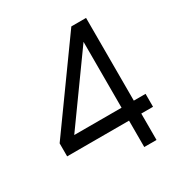

<svg xmlns="http://www.w3.org/2000/svg" viewBox="-163 -827 912 954"><g transform="rotate(-30 293.0 -350.0)"><path d="M529.8 -151.4H462.4V0H392.1V-151.4H37.1V-226.1L377.9 -700.2H462.4V-225.6H529.8ZM392.1 -225.6V-603.5L120.6 -225.6Z"/></g></svg>

Font: LilGrotesk
Style: Regular
Weight: 400
Designer: BSozoo
Foundry: BSozoo
Version: Version 1.004;PS 001.004;hotconv 1.0.70;makeotf.lib2.5.58329